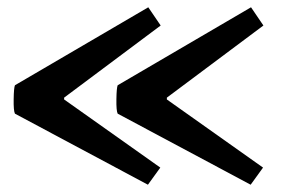

<svg xmlns="http://www.w3.org/2000/svg" viewBox="-20 -511 784 527"><path d="M421 -441 156 -243V-238L420 -51L386 -4L21 -199Q17 -207 17.5 -238.5Q18 -270 21 -277L387 -491ZM703 -441 438 -243V-238L702 -51L668 -4L303 -199Q299 -207 299.5 -238.5Q300 -270 303 -277L669 -491Z"/></svg>

Font: Arima Koshi Bold
Style: Regular
Weight: 700
Designer: Joana Correia and Natanael Gama
Foundry: NDISCOVER
Version: Version 1.019;PS 001.019;hotconv 1.0.88;makeotf.lib2.5.64775